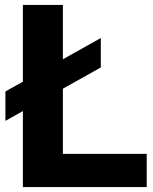

<svg xmlns="http://www.w3.org/2000/svg" viewBox="-20 -760 620 780"><path d="M2 -269V-388.5L389.5 -605.5V-486ZM73 0V-740H235.5V-135H576V0Z"/></svg>

Font: Encode Sans Condensed Thin
Style: Bold
Weight: 700
Version: Version 3.002